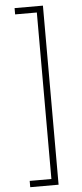

<svg xmlns="http://www.w3.org/2000/svg" viewBox="-65 -866 457 1066"><g transform="rotate(-5 164.0 -333.0)"><path d="M59 131V166H217V-832H59V-797H180V131Z"/></g></svg>

Font: Noto Sans Devanagari UI ExtraLight
Style: Regular
Weight: 200
Designer: Jelle Bosma - Monotype Design Team
Foundry: Monotype Imaging Inc.
Version: Version 2.003